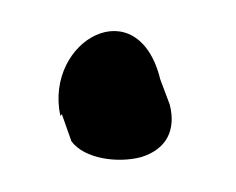

<svg xmlns="http://www.w3.org/2000/svg" viewBox="-20 -388 149 121"><path d="M18 -315 19 -316 25 -299C33 -288 54 -285 69 -289C85 -294 91 -306 87 -322L81 -338C67 -395 8 -363 18 -315Z"/></svg>

Font: Stray Cat
Style: ExBdCn
Weight: 800
Version: Version 1.0